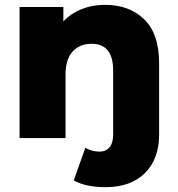

<svg xmlns="http://www.w3.org/2000/svg" viewBox="-20 -571 736 794"><path d="M638 -310V-14Q638 86 579.5 144.5Q521 203 417 203Q334 203 285 175L333 40Q359 56 392 56Q418 56 433 38Q448 20 448 -15V-279Q448 -390 359 -390Q310 -390 280.5 -358Q251 -326 251 -262V0H61V-542H242V-483Q274 -516 318 -533.5Q362 -551 414 -551Q515 -551 576.5 -491Q638 -431 638 -310Z"/></svg>

Font: Idrija
Style: Regular
Weight: 800
Designer: Julieta Ulanovsky
Foundry: Julieta Ulanovsky
Version: Version 7.200